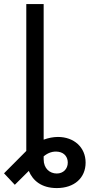

<svg xmlns="http://www.w3.org/2000/svg" viewBox="-56 -748 474 972"><path d="M165 -727.5H77.1V16.1L-35.6 129.4L19 187.5L89.8 117.2C109.9 166 153.8 204.1 231.4 204.1C320.8 204.1 377.4 152.3 377.4 75.2C377.4 -2.9 317.9 -54.7 237.3 -54.7C213.9 -54.7 189 -49.8 165 -41ZM165 58.6V43.5C187.5 24.9 212.4 16.1 240.7 20.5C271 25.4 287.1 47.9 287.1 75.2C287.1 106.9 264.6 130.4 231.4 130.4C196.3 130.4 165 105.5 165 58.6Z"/></svg>

Font: Raveo
Style: Regular
Weight: 400
Designer: Jakub Foglar, Rasmus Andersson (Inter)
Foundry: Jakubfoglar.com
Version: Version 1.100;Glyphs 3.2.3 (3260)